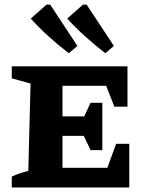

<svg xmlns="http://www.w3.org/2000/svg" viewBox="-20 -828 657 848"><path d="M493 -193H551V0H32V-48Q49 -56 67.5 -62.5Q86 -69 105 -73L115 -459L32 -482V-535H543V-357H485L449 -449H256V-314H352L380 -374H432V-165H380L350 -228H256V-87H454ZM284 -593Q238 -628 196 -666Q154 -704 116 -746L186 -808L202 -807L322 -625ZM445 -593Q400 -628 357.5 -666Q315 -704 277 -746L347 -808L363 -807L483 -625Z"/></svg>

Font: Piazzolla SC
Style: Bold
Weight: 700
Designer: Juan Pablo del Peral
Foundry: Huerta Tipografica
Version: Version 1.330